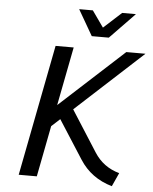

<svg xmlns="http://www.w3.org/2000/svg" viewBox="-62 -989 842 1058"><g transform="rotate(5 359.0 -460.0)"><path d="M630.9 -57.1 596.7 18.1Q480 -15.6 418 -112.8L281.7 -325.2L234.9 -282.2L180.2 0H80.1L220.7 -725.1H320.8L257.8 -400.9L611.8 -725.1H717.8L347.7 -385.3L492.7 -158.2Q542 -81.5 630.9 -57.1ZM471.7 -848.1 570.3 -938H646.5L508.8 -795.9H414.6L332.5 -938H408.2Z"/></g></svg>

Font: Aurulent Sans
Style: Italic
Weight: 400
Italic angle: -11°
Version: Version 2007.05.04